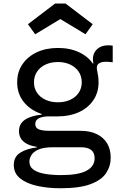

<svg xmlns="http://www.w3.org/2000/svg" viewBox="-20 -808 668 1051"><path d="M311.5 222.5Q241.5 222.5 183.2 209.5Q125 196.5 90.2 168.5Q55.5 140.5 55.5 95Q55.5 50 91 27.8Q126.5 5.5 181.5 -1V-11.5L272 -2Q220 -2 191.5 10.2Q163 22.5 152 40.8Q141 59 141 76Q141 105.5 164.5 121.5Q188 137.5 227.5 144Q267 150.5 314 150.5Q408.5 150.5 453.2 126.8Q498 103 498 58Q498 -2 422.5 -2H219.5Q157 -2 120.5 -24.5Q84 -47 84 -90Q84 -130.5 116.5 -152.5Q149 -174.5 208 -180.5V-198.5L297.5 -171H250Q213 -171 193 -160.8Q173 -150.5 173 -129Q173 -108.5 192.2 -100.2Q211.5 -92 250 -92H420Q472 -92 509.5 -74Q547 -56 566.5 -23Q586 10 586 55.5Q586 102 560.5 140Q535 178 475 200.2Q415 222.5 311.5 222.5ZM297.5 -171Q233 -171 182.5 -194.2Q132 -217.5 103 -259.5Q74 -301.5 74 -357.5Q74 -414 102.8 -456.2Q131.5 -498.5 181.8 -522Q232 -545.5 297.5 -545.5Q363 -545.5 413.2 -521.8Q463.5 -498 491 -456Q505.5 -435 512.5 -410.5Q519.5 -386 519.5 -357.5Q519.5 -301.5 491 -259.5Q462.5 -217.5 412.2 -194.2Q362 -171 297.5 -171ZM297.5 -248Q334.5 -248 364 -261.5Q393.5 -275 410.5 -299.8Q427.5 -324.5 427.5 -357.5Q427.5 -391 410.5 -416Q393.5 -441 364 -454.8Q334.5 -468.5 297.5 -468.5Q259.5 -468.5 229.8 -454.8Q200 -441 183 -416Q166 -391 166 -357.5Q166 -324.5 183 -299.8Q200 -275 229.8 -261.5Q259.5 -248 297.5 -248ZM519.5 -357.5 489.5 -416.5 466.5 -451 491.5 -461.5Q490 -467 489.2 -472.2Q488.5 -477.5 488.5 -483.5Q488.5 -506.5 499 -523.8Q509.5 -541 528.5 -550.5Q547.5 -560 573 -560Q580 -560 586 -559.5Q592 -559 597 -558V-467Q586 -468.5 577.5 -469.2Q569 -470 560.5 -470Q542 -470 531 -465.8Q520 -461.5 515 -454.5Q510 -447.5 510 -438Q510 -430 512.5 -418.2Q515 -406.5 517.2 -391.2Q519.5 -376 519.5 -357.5ZM339 -788.5 487.5 -675.5 448 -620.5 310.5 -703.5 172.5 -620.5 133 -675.5 281.5 -788.5Z"/></svg>

Font: Hepta Slab Medium
Style: Regular
Weight: 500
Designer: Michael LaGattuta
Foundry: Michael LaGattuta
Version: Version 1.102